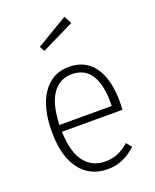

<svg xmlns="http://www.w3.org/2000/svg" viewBox="-145 -857 771 952"><g transform="rotate(-20 240.5 -381.0)"><path d="M425 -241H106Q110 -131 150.5 -80Q191 -29 258 -29Q296 -29 324.5 -41Q353 -53 385 -80L408 -52Q374 -21 337.5 -5Q301 11 257 11Q165 11 112 -58.5Q59 -128 59 -257Q59 -387 109.5 -459.5Q160 -532 247 -532Q335 -532 381 -466.5Q427 -401 427 -282Q427 -261 425 -241ZM382 -297Q382 -391 349 -442Q316 -493 248 -493Q186 -493 148 -441Q110 -389 106 -277H382ZM313 -773 334 -732 162 -648 147 -674Z"/></g></svg>

Font: Fira Sans Condensed ExtraLight
Style: Regular
Weight: 275
Width: 3
Designer: Carrois Corporate & Edenspiekermann AG
Foundry: Carrois Corporate GbR & Edenspiekermann AG
Version: Version 4.203